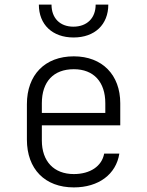

<svg xmlns="http://www.w3.org/2000/svg" viewBox="-20 -805 640 835"><path d="M300 -642C392 -642 451 -698 451 -785H396C396 -726 358 -689 299 -689C241 -689 204 -726 204 -785H149C149 -698 208 -642 300 -642ZM301 10C409 10 485 -47 499 -137H433C423 -82 372 -48 301 -48C214 -48 162 -104 162 -194V-260H503V-356C503 -479 425 -560 301 -560C175 -560 97 -479 97 -352V-198C97 -70 175 10 301 10ZM162 -314V-356C162 -449 212 -504 301 -504C388 -504 438 -448 438 -356V-314Z"/></svg>

Font: JetBrains Mono ExtraLight
Style: Regular
Weight: 240
Monospace: yes
Designer: Philipp Nurullin, Konstantin Bulenkov
Foundry: JetBrains
Version: Version 2.305